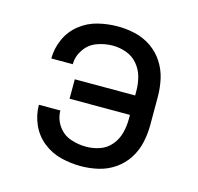

<svg xmlns="http://www.w3.org/2000/svg" viewBox="-85 -628 747 725"><g transform="rotate(15 288.0 -265.0)"><path d="M290 8Q325 8 359 0Q393 -8 422 -28Q451 -48 470 -77.5Q489 -107 496.5 -141Q504 -175 504 -210V-320Q504 -355 496.5 -389Q489 -423 470 -452.5Q451 -482 422 -502Q393 -522 359 -530Q325 -538 290 -538Q251 -538 212.5 -528.5Q174 -519 142.5 -494Q111 -469 94.5 -432Q78 -395 78 -356H162Q162 -387 180.5 -414Q199 -441 229 -452Q259 -463 290 -463Q318 -463 344 -453.5Q370 -444 388 -422.5Q406 -401 413 -374.5Q420 -348 420 -320V-303H184V-227H420V-210Q420 -183 413 -156Q406 -129 388 -107.5Q370 -86 344 -77Q318 -68 290 -68Q259 -68 229 -78.5Q199 -89 180.5 -116Q162 -143 162 -175H78Q78 -135 94.5 -98Q111 -61 142.5 -36Q174 -11 212.5 -1.5Q251 8 290 8Z"/></g></svg>

Font: Iosevka SS01 Extended
Style: Regular
Weight: 400
Width: 7
Monospace: yes
Designer: Belleve Invis
Foundry: Belleve Invis
Version: Version 3.4.7; ttfautohint (v1.8.3)